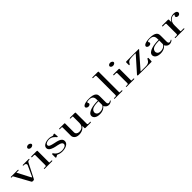

<svg xmlns="http://www.w3.org/2000/svg" viewBox="494 -2470 4267 4267"><g transform="rotate(-45 2627.5 -336.5)"><path d="M294.1 8.9H314.9C328.7 8.9 340.6 3 344.6 -5.9L523.8 -357.4C529.7 -370.3 547.5 -383.2 578.2 -383.2C588.1 -383.2 591.1 -386.1 591.1 -393.1C591.1 -401 586.1 -404 578.2 -404H400C389.1 -404 385.1 -401 385.1 -393.1C385.1 -386.1 389.1 -383.2 400 -383.2H414.9C447.5 -383.2 470.3 -361.4 470.3 -340.6C470.3 -335.6 470.3 -331.7 469.3 -327.7L352.5 -72.3C351.5 -65.3 337.6 -65.3 333.7 -72.3L172.3 -383.2H235.6C245.5 -383.2 249.5 -386.1 249.5 -393.1C249.5 -401 243.6 -404 233.7 -404H23.8C16.8 -404 9.9 -401 9.9 -393.1C9.9 -386.1 13.9 -383.2 23.8 -383.2H58.4L266.3 -5.9C270.3 3 281.2 8.9 294.1 8.9Z M676.2 0H910.9C918.8 0 924.7 -3 924.7 -11.9C924.7 -18.8 918.8 -21.8 910.9 -21.8H865.3C852.5 -21.8 846.5 -22.8 846.5 -35.6V-388.1C846.5 -401 838.6 -404 825.7 -404H667.3C656.4 -404 649.5 -399 649.5 -391.1C649.5 -384.2 656.4 -380.2 666.3 -380.2H719.8C733.7 -380.2 744.5 -374.3 744.5 -358.4V-42.6C744.5 -31.7 737.6 -19.8 719.8 -19.8H680.2C670.3 -19.8 666.3 -18.8 666.3 -11.9C666.3 -4 668.3 0 676.2 0ZM794 -542.6C830.7 -542.6 862.4 -565.3 862.4 -590.1C862.4 -612.9 830.7 -637.6 794 -637.6C757.4 -637.6 729.7 -613.9 729.7 -590.1C729.7 -564.4 759.4 -542.6 794 -542.6Z M1039.3 4C1043.3 4 1045.3 3 1049.2 1L1083.9 -18.8L1093.8 -21.8C1097.7 -21.8 1098.7 -19.8 1102.7 -18.8C1122.5 -8.9 1167 8.9 1228.4 8.9C1316.6 8.9 1431.4 -24.8 1431.4 -118.8C1431.4 -215.8 1310.6 -232.7 1221.5 -252.5C1144.3 -270.3 1089.8 -283.2 1089.8 -325.7C1089.8 -374.3 1158.1 -393.1 1205.7 -393.1C1287.8 -393.1 1337.3 -338.6 1368 -301C1369 -299 1375 -296 1378.9 -296C1386.9 -296 1390.8 -300 1390.8 -305.9L1383.9 -394.1C1383.9 -399 1381.9 -403 1374 -403H1361.1C1357.1 -403 1356.2 -401 1353.2 -400L1338.3 -391.1C1337.3 -390.1 1332.4 -388.1 1329.4 -388.1C1328.4 -388.1 1327.4 -390.1 1324.5 -390.1C1279.9 -403 1252.2 -411.9 1212.6 -411.9C1124.5 -411.9 1026.5 -374.3 1026.5 -299C1026.5 -216.8 1139.3 -190.1 1192.8 -177.2C1261.1 -161.4 1370 -151.5 1370 -87.1C1370 -31.7 1288.8 -12.9 1235.4 -12.9C1162.1 -12.9 1089.8 -47.5 1052.2 -112.9C1052.2 -112.9 1049.2 -118.8 1039.3 -118.8C1029.4 -118.8 1022.5 -115.8 1022.5 -108.9V-5.9C1022.5 -0.5 1029.5 2.9 1039.3 4Z M1758.2 8.9C1874 8.9 1925.5 -62.4 1933.4 -72.3C1937.4 -78.2 1943.3 -77.2 1943.3 -72.3V-15.8C1943.3 -3 1950.3 0 1964.1 0H2119.6C2130.5 0 2140.4 -5.9 2140.4 -12.9C2140.4 -19.8 2132.4 -21.8 2122.5 -21.8H2069.1C2056.2 -21.8 2046.3 -29.7 2046.3 -45.5V-391.1C2046.3 -399 2042.3 -404 2024.5 -404H1879C1869.1 -404 1865.1 -400 1865.1 -393.1C1865.1 -386.1 1871.1 -383.2 1879 -383.2H1924.5C1935.4 -383.2 1943.3 -381.2 1943.3 -368.3V-178.2C1943.3 -59.4 1860.2 -34.7 1802.7 -34.7C1751.3 -34.7 1710.7 -64.4 1710.7 -108.9V-391.1C1710.7 -400 1706.7 -403 1693.8 -403H1544.3C1534.4 -403 1527.5 -401 1527.5 -393.1C1527.5 -386.1 1531.5 -383.2 1541.4 -383.2H1588.9C1599.8 -383.2 1608.7 -380.2 1608.7 -367.3V-106.9C1608.7 -65.3 1640.4 8.9 1758.2 8.9Z M2443.4 -21.8C2358.3 -21.8 2342.4 -77.2 2342.4 -99C2342.4 -111.9 2345.4 -170.3 2419.7 -196C2467.2 -212.9 2546.4 -215.8 2584 -215.8V-106.9C2584 -74.3 2524.6 -21.8 2443.4 -21.8ZM2280.1 -331.7C2280.1 -304.9 2316.3 -287.1 2342.4 -287.1C2365.2 -287.1 2379.1 -294.1 2386 -300C2396.9 -306.9 2402.8 -316.8 2402.8 -332.7C2402.8 -342.6 2389 -355.4 2389 -365.3C2389 -370.3 2391 -390.1 2456.3 -390.1C2579.1 -390.1 2584 -317.8 2584 -254.5V-234.7L2564.2 -235.6C2442.1 -235.6 2240.5 -203 2240.5 -96C2240.5 -41.6 2289 12.9 2402.8 12.9C2523.6 12.9 2570.2 -49.5 2578.1 -59.4C2579.1 -62.4 2578.1 -59.4 2588 -59.4C2604.8 -23.8 2641.4 8.9 2692.9 8.9C2733.5 8.9 2785 -19.8 2785 -37.6C2785 -41.6 2783 -44.6 2777.1 -44.6C2773.1 -44.6 2772.1 -42.6 2768.2 -40.6C2764.2 -37.6 2747.4 -24.8 2723.6 -24.8C2699.9 -24.8 2683 -41.6 2683 -80.2V-234.7C2683 -301 2683 -330.7 2650.4 -361.4C2613.7 -394.1 2555.3 -406.9 2467.2 -406.9C2433.7 -406.9 2280.1 -401.7 2280.1 -331.7Z M2880.2 0H3114.9C3124.8 0 3128.7 -4 3128.7 -11.9C3128.7 -18.8 3124.8 -21.8 3114.9 -21.8H3069.3C3056.5 -21.8 3050.5 -22.8 3050.5 -35.6V-671.3C3050.5 -683.2 3042.6 -686.1 3029.7 -686.1H2871.3C2857.5 -686.1 2853.5 -683.2 2853.5 -675.2C2853.5 -667.3 2860.4 -664.4 2870.3 -664.4H2924.8C2937.7 -664.4 2948.5 -654.5 2948.5 -638.6V-42.6C2948.5 -31.7 2942.6 -19.8 2924.8 -19.8H2884.2C2874.3 -19.8 2870.3 -18.8 2870.3 -11.9C2870.3 -4 2874.3 0 2880.2 0Z M3253.2 0H3487.9C3495.8 0 3501.7 -3 3501.7 -11.9C3501.7 -18.8 3495.8 -21.8 3487.9 -21.8H3442.3C3429.5 -21.8 3423.5 -22.8 3423.5 -35.6V-388.1C3423.5 -401 3415.6 -404 3402.7 -404H3244.3C3233.4 -404 3226.5 -399 3226.5 -391.1C3226.5 -384.2 3233.4 -380.2 3243.3 -380.2H3296.8C3310.7 -380.2 3321.5 -374.3 3321.5 -358.4V-42.6C3321.5 -31.7 3314.6 -19.8 3296.8 -19.8H3257.2C3247.3 -19.8 3243.3 -18.8 3243.3 -11.9C3243.3 -4 3245.3 0 3253.2 0ZM3371 -542.6C3407.7 -542.6 3439.4 -565.3 3439.4 -590.1C3439.4 -612.9 3407.7 -637.6 3371 -637.6C3334.4 -637.6 3306.7 -613.9 3306.7 -590.1C3306.7 -564.4 3336.4 -542.6 3371 -542.6Z M3624.2 0H4029.2C4040.1 0 4045 -3 4045 -9.9L4050 -106.9C4050 -116.8 4044 -118.8 4033.2 -118.8C4027.2 -118.8 4023.3 -118.8 4019.3 -111.9C4009.4 -97 3987.6 -19.8 3883.7 -19.8H3728.2C3717.3 -19.8 3713.4 -19.8 3717.3 -25.7L4037.1 -391.1C4044 -397 4040.1 -404 4029.2 -404H3656.9C3640.1 -404 3630.2 -401 3630.2 -388.1V-311.9C3630.2 -301 3630.2 -297 3640.1 -297C3647 -297 3653 -299 3660.9 -311.9C3678.7 -347.5 3696.5 -372.3 3753 -381.2C3782.7 -387.1 3833.2 -387.1 3869.8 -387.1H3904.4C3914.3 -387.1 3918.3 -384.2 3918.3 -380.2C3918.3 -377.2 3915.3 -374.3 3911.4 -370.3L3602.5 -22.8C3591.6 -11.9 3606.4 0 3624.2 0Z M4352.4 -21.8C4267.3 -21.8 4251.4 -77.2 4251.4 -99C4251.4 -111.9 4254.4 -170.3 4328.7 -196C4376.2 -212.9 4455.4 -215.8 4493 -215.8V-106.9C4493 -74.3 4433.6 -21.8 4352.4 -21.8ZM4189.1 -331.7C4189.1 -304.9 4225.3 -287.1 4251.4 -287.1C4274.2 -287.1 4288.1 -294.1 4295 -300C4305.9 -306.9 4311.8 -316.8 4311.8 -332.7C4311.8 -342.6 4298 -355.4 4298 -365.3C4298 -370.3 4300 -390.1 4365.3 -390.1C4488.1 -390.1 4493 -317.8 4493 -254.5V-234.7L4473.2 -235.6C4351.1 -235.6 4149.5 -203 4149.5 -96C4149.5 -41.6 4198 12.9 4311.8 12.9C4432.6 12.9 4479.2 -49.5 4487.1 -59.4C4488.1 -62.4 4487.1 -59.4 4497 -59.4C4513.8 -23.8 4550.4 8.9 4601.9 8.9C4642.5 8.9 4694 -19.8 4694 -37.6C4694 -41.6 4692 -44.6 4686.1 -44.6C4682.1 -44.6 4681.1 -42.6 4677.2 -40.6C4673.2 -37.6 4656.4 -24.8 4632.6 -24.8C4608.9 -24.8 4592 -41.6 4592 -80.2V-234.7C4592 -301 4592 -330.7 4559.4 -361.4C4522.7 -394.1 4464.3 -406.9 4376.2 -406.9C4342.7 -406.9 4189.1 -401.7 4189.1 -331.7Z M4789.2 0H5059.5C5067.4 0 5077.3 -3 5077.3 -11.9C5077.3 -18.8 5067.4 -21.8 5059.5 -21.8H4988.2C4975.4 -21.8 4972.4 -22.8 4972.4 -35.6V-221.8C4972.4 -334.7 5052.6 -391.1 5110 -391.1C5136.8 -391.1 5149.6 -380.2 5133.8 -370.3C5123.9 -362.4 5118.9 -351.5 5118.9 -340.6C5118.9 -315.8 5143.7 -300 5176.4 -300C5214 -300 5236.8 -325.7 5236.8 -352.5C5236.8 -381.2 5212 -412.9 5137.7 -412.9C5006.1 -412.9 4972.4 -306.9 4972.4 -306.9V-388.1C4972.4 -401 4960.5 -404 4949.6 -404H4780.3C4769.4 -404 4762.5 -399 4762.5 -391.1C4762.5 -384.2 4769.4 -380.2 4779.3 -380.2H4842.7C4856.6 -380.2 4868.4 -374.3 4868.4 -358.4V-42.6C4868.4 -31.7 4860.5 -19.8 4842.7 -19.8H4793.2C4783.3 -19.8 4779.3 -18.8 4779.3 -11.9C4779.3 -4 4781.3 0 4789.2 0Z"/></g></svg>

Font: Biblismive
Style: Regular
Weight: 400
Designer: Susan Drake
Foundry: Susan Drake
Version: Version 1.0; ttfautohint (v1.8.4.7-5d5b)